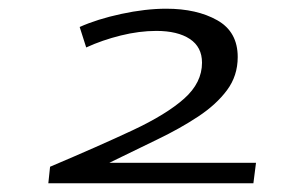

<svg xmlns="http://www.w3.org/2000/svg" viewBox="-20 -791 660 441"><path d="M91 -370 95 -408Q206 -455 284 -491.5Q362 -528 403 -564.5Q444 -601 444 -647Q444 -683 416 -701.5Q388 -720 339 -720Q300 -720 257.5 -709.5Q215 -699 178 -682L163 -729Q203 -747 258.5 -759Q314 -771 362 -771Q432 -771 479 -744.5Q526 -718 526 -660Q526 -617 501.5 -584Q477 -551 435.5 -523.5Q394 -496 341 -470.5Q288 -445 231 -417H568L562 -370Z"/></svg>

Font: Georama ExtraExtended
Style: Italic
Weight: 400
Width: 8
Italic angle: -9°
Designer: Jean-Baptiste Levee
Foundry: Production Type
Version: Version 1.000